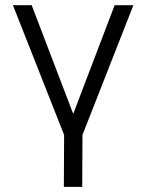

<svg xmlns="http://www.w3.org/2000/svg" viewBox="-20 -520 564 740"><path d="M227.1 0 29.8 -500H102.1L262.2 -81.1L421.9 -500H494.1L297.9 0L296.9 200.2H226.1Z"/></svg>

Font: LT Superior
Style: Regular
Weight: 400
Designer: Daniel Lyons
Foundry: LyonsType
Version: Version 1.000